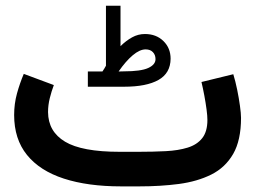

<svg xmlns="http://www.w3.org/2000/svg" viewBox="-20 -663 908 683"><path d="M420.9 -409.2 401.9 -408.7Q427.5 -445.6 452.3 -466.5Q477.1 -487.3 498 -487.3Q514.5 -487.3 523.8 -477.6Q533.2 -467.9 533.2 -452.6Q533.2 -433 507.2 -421.1Q481.2 -409.2 420.9 -409.2ZM344.4 -408.7H292.5V-354.5H421.4Q501 -354.5 543.7 -378.6Q586.4 -402.7 586.9 -454.1Q586.9 -491.9 561.4 -516.9Q535.8 -542 495.6 -542Q471.3 -542 450 -530.2Q428.6 -518.5 408.7 -498.8V-642.6H356.9V-429.2Q354.3 -424.5 351.2 -419.2Q348 -414 344.4 -408.7ZM476.1 0Q551 0 616.5 -8.6Q681.9 -17.3 731.7 -42.1Q781.5 -67 809.5 -115.5Q837.4 -164.1 837.4 -243.7Q837.4 -259.1 833.6 -286.4Q829.9 -313.7 823.7 -344Q817.5 -374.3 809.9 -399L696.7 -371.3Q702.2 -348.1 707 -322.3Q711.8 -296.4 714.8 -273.5Q717.8 -250.7 717.8 -236.3Q717.8 -194.8 699.3 -171.5Q680.9 -148.2 647.6 -137.9Q614.4 -127.6 569.7 -125.3Q525 -123 472.7 -123H405.3Q271.4 -123 211.4 -159Q151.4 -195 150.9 -264.2Q150.9 -288.9 157.1 -313.9Q163.4 -339 171.5 -360.4L64.6 -400.2Q50.6 -367.3 40.4 -330.5Q30.3 -293.7 30.3 -253.9Q30.3 -168.3 76 -111.8Q121.7 -55.4 207 -27.7Q292.3 0 410.2 0Z"/></svg>

Font: Vazir Variable Regular
Style: Regular
Weight: 400
Designer: Saber Rastikerdar
Foundry: Saber Rastikerdar
Version: Version 30.1.0